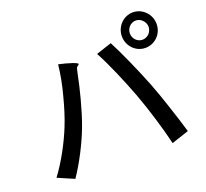

<svg xmlns="http://www.w3.org/2000/svg" viewBox="-135 -966 1210 1128"><g transform="rotate(-20 470.0 -402.0)"><path d="M844 -651C833 -640 818 -633 802 -633C770 -633 744 -660 744 -693C744 -725 770 -753 802 -753C818 -753 833 -746 843 -735C854 -724 861 -709 861 -693C861 -677 854 -662 844 -651ZM879 -614C899 -634 911 -662 911 -693C911 -723 899 -751 879 -771C859 -792 832 -804 802 -804C743 -804 694 -754 694 -693C694 -631 743 -582 802 -582C832 -582 859 -594 879 -614ZM251 -483C235 -420 216 -359 195 -307C162 -225 108 -122 49 -44L100 -22L151 0C202 -74 256 -178 290 -267C326 -362 360 -500 372 -563C375 -574 378 -588 381 -603C386 -623 397 -617 400 -628C402 -636 339 -656 286 -667C280 -610 268 -545 251 -483ZM816 -203C796 -264 775 -324 757 -370C719 -467 657 -606 619 -678L522 -646C562 -574 621 -436 658 -337C696 -234 735 -107 760 -2L814 -20L868 -38C855 -83 836 -143 816 -203Z"/></g></svg>

Font: GenSekiGothic2 TW M
Style: Regular
Weight: 500
Version: Version 2.100;PS 2.1;hotconv 16.6.51;makeotf.lib2.5.65220 DE